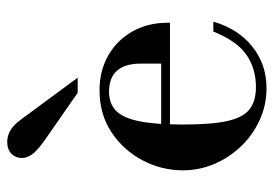

<svg xmlns="http://www.w3.org/2000/svg" viewBox="-136 -628 776 545"><g transform="rotate(-90 252.5 -356.0)"><path d="M274 12Q226 12 183.5 -7.5Q141 -27 109 -60.5Q77 -94 59 -136.5Q41 -179 41 -225Q41 -286 69.5 -340Q98 -394 149 -428Q200 -462 269 -462Q323 -462 366.5 -437.5Q410 -413 435 -369Q460 -325 460 -268V-262H133V-287H344V-344Q344 -435 264 -435Q231 -435 210.5 -415.5Q190 -396 180.5 -350Q171 -304 171 -225Q171 -144 181 -99Q191 -54 214.5 -36Q238 -18 277 -18Q330 -18 369 -45Q408 -72 435 -139H463Q443 -69 392.5 -28.5Q342 12 274 12ZM261 -524 126 -618Q95 -640 85.5 -654.5Q76 -669 76 -682Q76 -700 88 -712Q100 -724 122 -724Q138 -724 153.5 -715.5Q169 -707 186 -684L304 -524Z"/></g></svg>

Font: Libre Bodoni
Style: Regular
Weight: 400
Designer: Pablo Impallari, Rodrigo Fuenzalida
Foundry: Impallari Type
Version: Version 2.005;gftools[0.9.23]